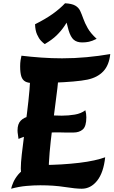

<svg xmlns="http://www.w3.org/2000/svg" viewBox="-20 -1135 697 1172"><path d="M130 -33Q116 -48 111.5 -66.5Q107 -85 107 -107Q107 -140 113 -193Q119 -246 127.5 -311Q136 -376 145 -446.5Q154 -517 160 -586.5Q166 -656 166 -717L335 -720Q337 -711 337 -702Q337 -693 337 -683Q337 -651 330.5 -598Q324 -545 315.5 -479.5Q307 -414 298 -343.5Q289 -273 283 -205Q277 -137 277 -79Q277 -74 277 -68.5Q277 -63 277 -58ZM48 17Q51 2 61 -21.5Q71 -45 91.5 -70Q112 -95 148.5 -111.5Q185 -128 241 -128Q299 -128 355.5 -131.5Q412 -135 463 -141Q514 -147 554.5 -156Q595 -165 622 -175Q612 -81 573 -32Q534 17 479 17Q442 17 375.5 6.5Q309 -4 226 -4Q186 -4 141 0Q96 4 48 17ZM93 -287Q92 -299 89.5 -313Q87 -327 87 -339Q87 -379 107 -399Q127 -419 160.5 -425.5Q194 -432 235 -432Q253 -432 274.5 -431.5Q296 -431 317.5 -430Q339 -429 357 -429Q398 -429 436.5 -435.5Q475 -442 501 -462Q504 -452 505.5 -441Q507 -430 507 -419Q507 -364 485.5 -345Q464 -326 428 -326Q403 -326 380 -326Q357 -326 336 -327Q290 -327 250 -324.5Q210 -322 172.5 -313.5Q135 -305 93 -287ZM182 -628Q151 -628 134 -637.5Q117 -647 110 -669Q103 -691 103 -730Q103 -750 105.5 -767Q108 -784 111 -795Q169 -788 232.5 -783.5Q296 -779 359 -779Q435 -779 509.5 -786Q584 -793 653 -805Q646 -737 610.5 -699.5Q575 -662 514 -649Q480 -642 427.5 -637.5Q375 -633 312 -630.5Q249 -628 182 -628ZM253 -866Q244 -872 230.5 -886Q217 -900 206 -925Q195 -950 194 -987Q258 -1019 301.5 -1050Q345 -1081 377 -1115Q418 -1113 439 -1101Q460 -1089 469.5 -1068.5Q479 -1048 488.5 -1021Q498 -994 515.5 -963Q533 -932 570 -898Q542 -884 522.5 -880Q503 -876 482 -876Q449 -876 430 -892.5Q411 -909 398.5 -951Q386 -993 371 -1069L412 -1038Q394 -1007 374 -977Q354 -947 326 -919.5Q298 -892 253 -866Z"/></svg>

Font: Merienda ExtraBold
Style: Regular
Weight: 800
Designer: Eduardo Rodriguez Tunni
Foundry: Eduardo Rodriguez Tunni
Version: Version 2.001